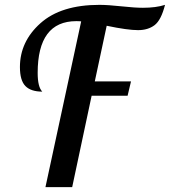

<svg xmlns="http://www.w3.org/2000/svg" viewBox="-20 -770 699 790"><path d="M62 -494Q62 -599 146.5 -674.5Q231 -750 389 -750Q424 -750 479.5 -744Q535 -738 568 -738Q622 -738 659 -750Q643 -687 616 -666.5Q589 -646 548 -646Q505 -646 419 -664L370 -435H519L505 -376H357L277 0H167L314 -682Q307 -683 294 -683Q135 -683 135 -470Q135 -412 154 -393Q107 -393 84.5 -416Q62 -439 62 -494Z"/></svg>

Font: Lobster Two
Style: Italic
Weight: 400
Designer: Pablo Impallari
Foundry: Pablo Impallari. www.impallari.com
Version: Version 1.006